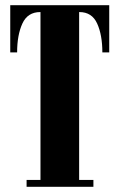

<svg xmlns="http://www.w3.org/2000/svg" viewBox="-20 -720 460 740"><path d="M82.5 0V-26.5H136V-673.5H135Q86.5 -673.5 66.2 -629.2Q46 -585 46 -518H19.5V-700H401V-518H374.5Q374.5 -585 354.5 -629.2Q334.5 -673.5 286 -673.5H285V-26.5H340V0Z"/></svg>

Font: Imbue 50pt Black
Style: Regular
Weight: 900
Designer: Tyler Finck
Foundry: Etcetera Type Company
Version: Version 1.102; ttfautohint (v1.8.3)